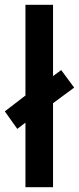

<svg xmlns="http://www.w3.org/2000/svg" viewBox="-39 -780 329 800"><path d="M67 0H182V-350L270 -415L216 -488L182 -463V-760H67V-382L-19 -316L33 -243L67 -269Z"/></svg>

Font: Noto Sans Gurmukhi UI Condensed SemiBold
Style: Regular
Weight: 600
Width: 3
Designer: Jelle Bosma - Monotype Design Team
Foundry: Monotype Imaging Inc.
Version: Version 2.004